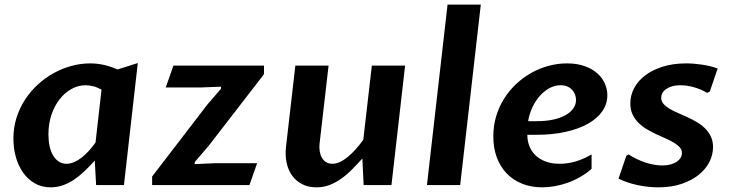

<svg xmlns="http://www.w3.org/2000/svg" viewBox="-20 -802 3164 832"><path d="M419.9 -413.6Q401.9 -423.8 384 -428.2Q366.2 -432.6 351.1 -432.6Q318.8 -432.6 289.8 -416.5Q260.7 -400.4 238.5 -372.1Q216.3 -343.8 203.1 -304.9Q189.9 -266.1 189.9 -220.2Q189.9 -192.9 194.8 -169.4Q199.7 -146 209.7 -128.9Q219.7 -111.8 234.4 -102.1Q249 -92.3 268.1 -92.3Q284.2 -92.3 300.5 -99.1Q316.9 -106 333 -118.4Q349.1 -130.9 364.5 -147.7Q379.9 -164.6 394 -184.6ZM517.1 0H396.5L390.6 -106Q367.7 -80.6 345.2 -59.3Q322.8 -38.1 299.6 -22.7Q276.4 -7.3 251.5 1.2Q226.6 9.8 199.7 9.8Q160.6 9.8 130.6 -7.6Q100.6 -24.9 80.1 -54Q59.6 -83 48.8 -121.3Q38.1 -159.7 38.1 -201.7Q38.1 -249 51.5 -291.5Q64.9 -334 88.4 -370.1Q111.8 -406.2 143.8 -435.5Q175.8 -464.8 212.6 -485.1Q249.5 -505.4 289.8 -516.4Q330.1 -527.3 370.6 -527.3Q401.9 -527.3 431.2 -520.5Q460.4 -513.7 489.3 -501L577.1 -528.8Z M639.2 -37.1 879.9 -350.6 937 -416.5 938 -426.3 846.7 -422.9H698.2L731.4 -517.6H1124V-480.5L883.3 -168.9L824.2 -100.1L823.2 -90.8L910.2 -94.7H1094.2L1061 0H639.2Z M1676.3 0H1555.7L1550.3 -115.2Q1528.3 -90.8 1505.9 -68.1Q1483.4 -45.4 1459.2 -28.1Q1435.1 -10.7 1408.4 -0.5Q1381.8 9.8 1351.1 9.8Q1315.4 9.8 1288.8 -4.2Q1262.2 -18.1 1245.4 -41.7Q1228.5 -65.4 1221.9 -97.2Q1215.3 -128.9 1219.2 -164.6L1259.8 -517.6H1403.8L1364.7 -178.7Q1362.8 -160.6 1365.7 -144.8Q1368.7 -128.9 1375.7 -117.2Q1382.8 -105.5 1394 -98.9Q1405.3 -92.3 1419.9 -92.3Q1436 -92.3 1453.4 -100.3Q1470.7 -108.4 1487.8 -122.6Q1504.9 -136.7 1521.7 -155.5Q1538.6 -174.3 1554.2 -196.3L1591.3 -517.6H1735.4Z M1919.4 -782.2H2063.5L1974.1 0H1830.1Z M2329.6 9.8Q2282.7 9.8 2243.9 -5.4Q2205.1 -20.5 2177 -49.1Q2148.9 -77.6 2133.3 -118.7Q2117.7 -159.7 2117.7 -210.9Q2117.7 -257.3 2130.1 -298.6Q2142.6 -339.8 2164.8 -375Q2187 -410.2 2217.3 -438.5Q2247.6 -466.8 2283 -486.6Q2318.4 -506.3 2357.7 -516.8Q2397 -527.3 2437 -527.3Q2480.5 -527.3 2513.2 -515.6Q2545.9 -503.9 2567.9 -484.6Q2589.8 -465.3 2600.8 -440.4Q2611.8 -415.5 2611.8 -389.2Q2611.8 -352.1 2590.6 -320.8Q2569.3 -289.6 2529.3 -266.6Q2489.3 -243.7 2431.6 -230.7Q2374 -217.8 2301.8 -217.8H2265.1Q2265.1 -191.4 2274.2 -168.5Q2283.2 -145.5 2300.8 -128.7Q2318.4 -111.8 2344.5 -102.1Q2370.6 -92.3 2405.3 -92.3Q2440.4 -92.3 2474.4 -102.3Q2508.3 -112.3 2543.5 -132.8V-70.3Q2520 -49.8 2493.4 -34.7Q2466.8 -19.5 2439 -9.8Q2411.1 0 2383.3 4.9Q2355.5 9.8 2329.6 9.8ZM2409.7 -432.6Q2383.8 -432.6 2360.6 -419.9Q2337.4 -407.2 2318.6 -385.7Q2299.8 -364.3 2286.6 -335.9Q2273.4 -307.6 2268.6 -276.9H2307.6Q2344.7 -276.9 2375.7 -283.4Q2406.7 -290 2429.2 -302.2Q2451.7 -314.5 2463.9 -331.5Q2476.1 -348.6 2476.1 -369.1Q2476.1 -379.9 2472.2 -391.1Q2468.3 -402.3 2460.2 -411.6Q2452.1 -420.9 2439.5 -426.8Q2426.8 -432.6 2409.7 -432.6Z M2694.3 -127.4 2703.6 -132.8Q2739.7 -109.9 2777.8 -97.4Q2815.9 -85 2850.6 -85Q2870.1 -85 2886 -89.4Q2901.9 -93.8 2912.6 -101.1Q2923.3 -108.4 2929.2 -118.2Q2935.1 -127.9 2935.1 -138.7Q2935.1 -152.8 2925.5 -163.6Q2916 -174.3 2900.1 -183.8Q2884.3 -193.4 2864.3 -202.1Q2844.2 -210.9 2823.2 -220.7Q2802.2 -230.5 2782.2 -242.4Q2762.2 -254.4 2746.3 -270.3Q2730.5 -286.1 2720.9 -306.6Q2711.4 -327.1 2711.4 -354Q2711.4 -388.7 2728 -420.2Q2744.6 -451.7 2775.9 -475.3Q2807.1 -499 2852.1 -513.2Q2897 -527.3 2953.1 -527.3Q2986.8 -527.3 3023.7 -521.7Q3060.5 -516.1 3089.8 -504.9L3055.7 -405.3L3044.4 -399.4Q3016.6 -416 2986.1 -424.3Q2955.6 -432.6 2928.2 -432.6Q2907.7 -432.6 2892.1 -428Q2876.5 -423.3 2866 -415.8Q2855.5 -408.2 2850.3 -398.4Q2845.2 -388.7 2845.2 -377.9Q2845.2 -363.3 2855 -352.1Q2864.7 -340.8 2880.4 -331.3Q2896 -321.8 2916.3 -313.2Q2936.5 -304.7 2957.5 -294.9Q2978.5 -285.2 2998.8 -273.4Q3019 -261.7 3034.7 -246.3Q3050.3 -231 3060.1 -210.9Q3069.8 -190.9 3069.8 -164.6Q3069.8 -131.8 3054.2 -100.6Q3038.6 -69.3 3008.1 -44.7Q2977.5 -20 2933.3 -5.1Q2889.2 9.8 2832 9.8Q2788.6 9.8 2743.4 0.2Q2698.2 -9.3 2660.2 -27.8Z"/></svg>

Font: Proza Libre
Style: SemiBold Italic
Weight: 600
Designer: Jasper de Waard
Foundry: Jasper de Waard
Version: Version 1.000; ttfautohint (v1.4.1.8-43bc)